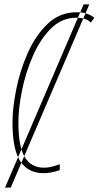

<svg xmlns="http://www.w3.org/2000/svg" viewBox="-20 -781 451 877"><path d="M3 76 362 -761H388L29 76ZM179 10Q213 10 253 -4V-31Q212 -15 181 -15Q122 -15 93 -63.5Q64 -112 64 -221Q64 -286 80.5 -367.5Q97 -449 130 -525Q163 -601 212.5 -650.5Q262 -700 328 -700Q373 -700 395 -678L411 -700Q397 -711 378 -718Q359 -725 330 -725Q253 -725 197.5 -672Q142 -619 106.5 -538.5Q71 -458 54 -372Q37 -286 37 -221Q37 -98 73 -44Q109 10 179 10Z"/></svg>

Font: Noto Sans Display Condensed Thin
Style: Italic
Weight: 250
Width: 3
Italic angle: -12°
Designer: Monotype Design Team
Foundry: Monotype Imaging Inc.
Version: Version 1.900